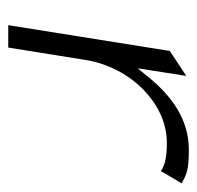

<svg xmlns="http://www.w3.org/2000/svg" viewBox="-26 -460 467 454"><g transform="rotate(90 207.0 -233.5)"><path d="M40 -20H93L122 -201C131 -259 159 -307 193 -340C223 -369 266 -395 318 -395C355 -395 371 -390 385 -381L414 -430C394 -441 385 -447 334 -447C261 -447 206 -404 164 -353L142 -326L160 -441L101 -402Z"/></g></svg>

Font: Charger Sport
Style: ExLitNrwObl
Weight: 200
Designer: Jasper
Foundry: Cannot Into Space Fonts
Version: Version 1.1